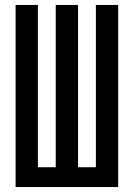

<svg xmlns="http://www.w3.org/2000/svg" viewBox="-20 -755 540 775"><path d="M43 0V-735H133V-80H205V-735H295V-80H367V-735H457V0Z"/></svg>

Font: Iosevka Curly Medium
Style: Regular
Weight: 500
Monospace: yes
Designer: Belleve Invis
Foundry: Belleve Invis
Version: Version 22.1.2; ttfautohint (v1.8.4)